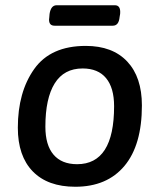

<svg xmlns="http://www.w3.org/2000/svg" viewBox="-20 -705 609 732"><path d="M48 -218Q48 -354 110.5 -442Q173 -530 307 -530Q409 -530 465 -470.5Q521 -411 521 -303Q521 -152 454.5 -72.5Q388 7 267 7Q162 7 105 -51.5Q48 -110 48 -218ZM415 -300Q415 -370 384.5 -407Q354 -444 295 -444Q224 -444 188.5 -387Q153 -330 153 -222Q153 -152 184 -115.5Q215 -79 274 -79Q415 -79 415 -300ZM167 -630 168 -640 169 -652Q174 -685 196 -685H418Q441 -685 438 -652L436 -640Q433 -607 410 -607H188Q167 -607 167 -630Z"/></svg>

Font: Asap-MediumItalic
Style: Italic
Weight: 500
Italic angle: -6°
Designer: Pablo Cosgaya
Foundry: Omnibus-Type
Version: Version 2.000; ttfautohint (v1.8)